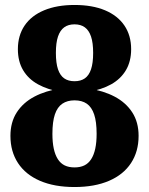

<svg xmlns="http://www.w3.org/2000/svg" viewBox="-20 -743 600 773"><path d="M280 -69Q303 -69 319.5 -77Q336 -85 347 -102Q358 -119 363.5 -144.5Q369 -170 369 -204Q369 -253 359 -282.5Q349 -312 329.5 -325.5Q310 -339 280 -339Q251 -339 231 -325.5Q211 -312 201 -282.5Q191 -253 191 -204Q191 -170 196.5 -144.5Q202 -119 213 -102Q224 -85 240.5 -77Q257 -69 280 -69ZM280 -416Q305 -416 321.5 -427.5Q338 -439 346.5 -464Q355 -489 355 -530Q355 -571 346.5 -596Q338 -621 321.5 -633Q305 -645 280 -645Q255 -645 238.5 -633Q222 -621 213.5 -596Q205 -571 205 -530Q205 -489 213.5 -464Q222 -439 238.5 -427.5Q255 -416 280 -416ZM280 -723Q352 -723 403 -701.5Q454 -680 481 -640Q508 -600 508 -545Q508 -496 487 -460.5Q466 -425 427.5 -403.5Q389 -382 335 -373L370 -398V-361L335 -387Q396 -378 441.5 -354Q487 -330 512.5 -290.5Q538 -251 538 -196Q538 -133 507.5 -86.5Q477 -40 419 -15Q361 10 280 10Q199 10 141 -15Q83 -40 52.5 -86.5Q22 -133 22 -196Q22 -251 47.5 -290.5Q73 -330 118.5 -354Q164 -378 225 -387L190 -361V-398L225 -373Q172 -382 133 -403.5Q94 -425 73 -460.5Q52 -496 52 -545Q52 -600 79 -640Q106 -680 157.5 -701.5Q209 -723 280 -723Z"/></svg>

Font: Roboto Serif 20pt
Style: Bold
Weight: 700
Version: Version 1.008